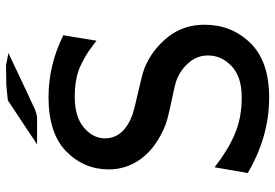

<svg xmlns="http://www.w3.org/2000/svg" viewBox="-158 -736 913 637"><g transform="rotate(-90 298.5 -417.5)"><path d="M138 -751 284 -848 334 -853Q345 -853 367.5 -853.5Q390 -854 401 -854L441 -846Q415 -834 389 -821.5Q363 -809 346 -801Q329 -793 313 -785.5Q297 -778 287 -773.5Q277 -769 268 -764.5Q259 -760 254 -758Q249 -756 244 -754.5Q239 -753 236 -752.5Q233 -752 230.5 -751.5Q228 -751 224 -751ZM43 -52 62 -162Q117 -119 171 -95.5Q225 -72 294 -72Q362 -72 397.5 -105.5Q433 -139 433 -184Q433 -219 410 -246.5Q387 -274 352 -288Q335 -294 293 -302.5Q251 -311 219.5 -319.5Q188 -328 149.5 -352Q111 -376 86 -412Q55 -458 55 -513Q55 -596 115 -654.5Q175 -713 295 -713Q401 -713 500 -664L482 -554Q478 -557 462 -569Q446 -581 433.5 -588.5Q421 -596 400.5 -606Q380 -616 353.5 -621Q327 -626 296 -626Q229 -626 193.5 -595.5Q158 -565 158 -526Q158 -463 238 -434Q256 -428 312 -415.5Q368 -403 390 -395Q450 -371 492.5 -319Q535 -267 535 -195Q535 -106 474.5 -43.5Q414 19 293 19Q164 19 43 -52Z"/></g></svg>

Font: Coval
Style: Medium
Weight: 500
Foundry: Context Ltd
Version: Version 001.000